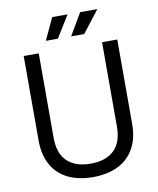

<svg xmlns="http://www.w3.org/2000/svg" viewBox="-96 -956 858 1044"><g transform="rotate(-10 333.0 -434.0)"><path d="M333 13.7Q254.9 13.7 197.3 -13.7Q138.7 -42 107.4 -96.7Q75.2 -153.3 75.2 -234.4Q75.2 -389.6 75.2 -700.2Q95.7 -700.2 158.2 -700.2Q158.2 -583 158.2 -233.4Q158.2 -147.5 204.1 -103.5Q250 -60.5 333 -60.5Q416 -60.5 461.9 -103.5Q507.8 -147.5 507.8 -233.4Q507.8 -388.7 507.8 -700.2Q529.3 -700.2 591.8 -700.2Q591.8 -584 591.8 -234.4Q591.8 -153.3 559.6 -97.7Q528.3 -42 468.8 -13.7Q411.1 13.7 333 13.7ZM347.7 -760.7Q366.2 -791 418.9 -881.8Q442.4 -881.8 513.7 -881.8Q490.2 -851.6 419.9 -760.7Q402.3 -760.7 347.7 -760.7ZM208 -760.7Q222.7 -791 264.6 -881.8Q286.1 -881.8 349.6 -881.8Q331.1 -851.6 274.4 -760.7Q257.8 -760.7 208 -760.7Z"/></g></svg>

Font: Kadena Space Grotesk
Style: Regular
Weight: 400
Designer: Florian Karsten
Version: Version 2.000